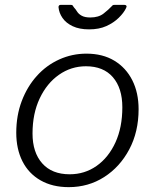

<svg xmlns="http://www.w3.org/2000/svg" viewBox="-20 -761 638 791"><path d="M263 10Q196 10 147 -18Q98 -46 72.5 -96.5Q47 -147 47 -214Q47 -285 69.5 -344.5Q92 -404 131.5 -448Q171 -492 224 -516Q277 -540 336 -540Q403 -540 451 -511Q499 -482 525 -430.5Q551 -379 551 -311Q551 -218 512.5 -145.5Q474 -73 409 -31.5Q344 10 263 10ZM267 -43Q329 -43 378 -77.5Q427 -112 455.5 -174Q484 -236 484 -319Q484 -398 445 -443Q406 -488 334 -488Q273 -488 223 -453Q173 -418 143.5 -355.5Q114 -293 114 -211Q114 -133 154 -88Q194 -43 267 -43ZM492 -741Q498 -741 500.5 -737.5Q503 -734 499 -727Q490 -708 469 -687.5Q448 -667 418 -653.5Q388 -640 347 -640Q307 -640 279.5 -653Q252 -666 237.5 -687Q223 -708 221 -732Q221 -735 223 -738Q225 -741 230 -741H272Q278 -741 279.5 -738Q281 -735 285 -730Q291 -724 297.5 -713.5Q304 -703 317 -696Q330 -689 352 -689Q386 -689 406.5 -705Q427 -721 441 -736Q444 -740 447 -740.5Q450 -741 453 -741Z"/></svg>

Font: Libre Franklin Thin Light
Style: Italic
Weight: 300
Italic angle: -8°
Version: Version 3.000